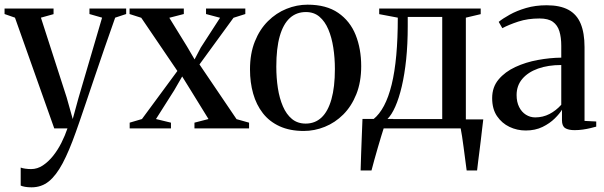

<svg xmlns="http://www.w3.org/2000/svg" viewBox="-28 -549 2584 821"><path d="M107 252Q91 252 78.8 249.8Q66.5 247.5 60.5 244.5V167.5Q67.5 170.5 80 172.2Q92.5 174 105 174Q131.5 174 155 158.5Q178.5 143 198.8 117.8Q219 92.5 234.5 61.8Q250 31 260.5 0H204L36 -473.5L-8.5 -489V-512.5H201V-488.5L147 -473.5L257 -132.5L283 -40L307.5 -129.5L408.5 -473.5L354.5 -489V-512.5H511.5V-489L464.5 -473.5Q442 -410 419.5 -345Q397 -280 376.8 -220Q356.5 -160 339.8 -110.5Q323 -61 311.5 -27.5Q300 6 296 16.5Q267.5 97 239.8 149.2Q212 201.5 180.5 226.8Q149 252 107 252Z M579 -40 730.5 -245.5 576 -473 526 -489V-512.5H758V-489L696 -473L771.5 -350.5L804 -295L830.5 -345.5L913 -473L853 -489V-512.5H1021V-489L970.5 -473L825 -273.5L983.5 -39.5L1037 -24.5V0H803.5V-24.5L863.5 -40L791 -157.5L751 -222L717 -163L639 -40L703 -24.5V0H526.5V-24.5Z M1041 -252Q1041 -320 1061.8 -371.8Q1082.5 -423.5 1117.8 -458.5Q1153 -493.5 1197 -511.2Q1241 -529 1287 -529Q1367.5 -529 1418.2 -494Q1469 -459 1492.8 -399.5Q1516.5 -340 1516.5 -266Q1516.5 -198.5 1495.8 -146.5Q1475 -94.5 1440 -59.5Q1405 -24.5 1361 -6.8Q1317 11 1271 11Q1211.5 11 1167.8 -9Q1124 -29 1096 -65Q1068 -101 1054.5 -148.8Q1041 -196.5 1041 -252ZM1279 -20.5Q1319 -20.5 1346.8 -46.5Q1374.5 -72.5 1389.2 -124.5Q1404 -176.5 1404 -254Q1404 -301.5 1397.2 -345.2Q1390.5 -389 1376 -423.2Q1361.5 -457.5 1338 -477.5Q1314.5 -497.5 1280 -497.5Q1239.5 -497.5 1211.2 -471.8Q1183 -446 1168.2 -394.2Q1153.5 -342.5 1153.5 -264Q1153.5 -216 1160.2 -172.2Q1167 -128.5 1181.8 -94.2Q1196.5 -60 1220.5 -40.2Q1244.5 -20.5 1279 -20.5Z M1557.5 0V-35.5L1569 -39.5Q1594.5 -60 1614 -96.8Q1633.5 -133.5 1646.8 -187.5Q1660 -241.5 1666.5 -312.8Q1673 -384 1673 -473.5L1593.5 -488.5V-512.5H2027.5V-488.5L1964 -473.5V0ZM1628.5 -40H1863V-476.5H1715.5V-437Q1715.5 -360 1708.8 -295.2Q1702 -230.5 1690 -179.5Q1678 -128.5 1662.2 -93Q1646.5 -57.5 1628.5 -40ZM1514 180Q1515 145.5 1516.2 109Q1517.5 72.5 1519 35Q1520.5 -2.5 1522 -40.5H1654L1613.5 -3Q1609.5 9.5 1602.5 32Q1595.5 54.5 1587.8 81.5Q1580 108.5 1572.8 134.2Q1565.5 160 1560.5 180ZM1967.5 180Q1964.5 158 1961.2 132.5Q1958 107 1954.5 81.5Q1951 56 1947.8 34Q1944.5 12 1941.5 -2L1912 -38.5H2038.5Q2036 -19 2033.5 3.2Q2031 25.5 2028.2 48.8Q2025.5 72 2022.5 95Q2019.5 118 2016.8 139.8Q2014 161.5 2012 180Z M2220 9Q2183 9 2150.5 -6.5Q2118 -22 2097.2 -52.5Q2076.5 -83 2076.5 -129.5Q2076.5 -176.5 2104 -209.2Q2131.5 -242 2175.8 -262.5Q2220 -283 2271.8 -292.5Q2323.5 -302 2372 -302.5V-353Q2372 -389 2364 -415.2Q2356 -441.5 2336 -455.8Q2316 -470 2279 -470Q2229 -470 2188.5 -456.8Q2148 -443.5 2120 -428.5L2104.5 -455.5Q2121.5 -469.5 2151.5 -486.2Q2181.5 -503 2221.5 -514.8Q2261.5 -526.5 2309.5 -526.5Q2367 -526.5 2402.8 -507Q2438.5 -487.5 2455 -447.8Q2471.5 -408 2471.5 -347.5V-32L2521.5 -29.5V-7.5Q2511 -4.5 2496.2 -1Q2481.5 2.5 2464.2 5Q2447 7.5 2429 7.5Q2402.5 7.5 2388.8 -1.2Q2375 -10 2375 -35V-80Q2365.5 -63.5 2344.2 -42.5Q2323 -21.5 2291.8 -6.2Q2260.5 9 2220 9ZM2260.5 -47Q2293.5 -47 2321.5 -61.5Q2349.5 -76 2372 -101V-271Q2316 -271 2273 -255.8Q2230 -240.5 2205.5 -211.8Q2181 -183 2181 -142.5Q2181 -113 2191.8 -91.5Q2202.5 -70 2220.8 -58.5Q2239 -47 2260.5 -47Z"/></svg>

Font: Merriweather 120pt
Style: Regular
Weight: 400
Version: Version 2.100